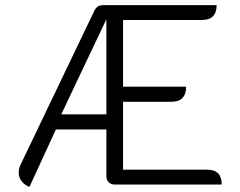

<svg xmlns="http://www.w3.org/2000/svg" viewBox="-20 -720 936 749"><path d="M349 -680Q360 -700 381 -700H825Q825 -642 768 -642H460V-382H706Q706 -323 649 -323H460V-58H789Q845 -58 845 0H428Q413 0 404 -9Q395 -18 395 -32V-215H198L95 9Q76 2 64.5 -13Q53 -28 53 -47Q53 -62 59 -75ZM395 -274V-645L219 -274Z"/></svg>

Font: K2D ExtraLight
Style: Regular
Weight: 275
Designer: Katatrad Aksorn Co.,Ltd.
Foundry: Cadson Demak Co.,Ltd.
Version: Version 1.000; ttfautohint (v1.6)